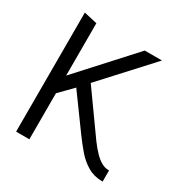

<svg xmlns="http://www.w3.org/2000/svg" viewBox="-126 -614 686 715"><g transform="rotate(30 217.0 -256.0)"><path d="M315 -118 188 -296 376 -501H302L95 -274V-499L38 -512V0H95V-198L150 -254L254 -111Q273 -85 295 -59Q317 -33 345 -16.5Q373 0 408 0H410V-48H406Q393 -48 378.5 -55.5Q364 -63 348 -79Q332 -95 315 -118Z"/></g></svg>

Font: Advent Pro
Style: Regular
Weight: 400
Designer: VivaRado, Andreas Kalpakidis
Foundry: VivaRado, Andreas Kalpakidis
Version: Version 3.000